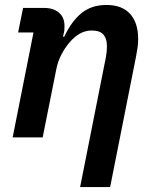

<svg xmlns="http://www.w3.org/2000/svg" viewBox="-20 -554 630 774"><path d="M31 0 115 -423H53L73 -522H159Q195 -522 217.5 -503Q240 -484 240 -449Q240 -442 239.5 -433.5Q239 -425 237 -420L234 -406H239Q268 -468 308.5 -501Q349 -534 409 -534Q472 -534 504.5 -498Q537 -462 537 -396Q537 -379 534.5 -361.5Q532 -344 528 -324L424 200H303L405 -314Q411 -342 411 -369Q411 -398 397 -414.5Q383 -431 350 -431Q324 -431 302 -418.5Q280 -406 262 -385Q242 -362 227.5 -334Q213 -306 207 -275L152 0Z"/></svg>

Font: IBM Plex Sans SmBld
Style: Italic
Weight: 600
Italic angle: -11°
Designer: Mike Abbink, Paul van der Laan, Pieter van Rosmalen
Foundry: Bold Monday
Version: Version 3.005